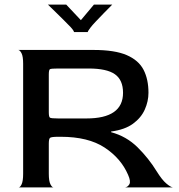

<svg xmlns="http://www.w3.org/2000/svg" viewBox="-20 -818 780 838"><path d="M61 0Q68 0 74.5 -14Q81 -28 81 -60V-540Q81 -572 74 -585.5Q67 -599 60 -600H388Q481 -600 533 -577.5Q585 -555 606.5 -513.5Q628 -472 628 -413Q628 -376 612 -340Q596 -304 560.5 -278Q525 -252 465 -244V-241Q532 -223 580.5 -175Q629 -127 664 -70Q687 -33 706 -17Q725 -1 735 0H525Q537 -1 544.5 -13.5Q552 -26 539 -55Q508 -127 436.5 -174Q365 -221 245 -221H234Q203 -221 198 -216Q193 -211 193 -191V-60Q193 -28 200 -14Q207 0 214 0ZM234 -301H357Q517 -301 517 -413Q517 -469 481.5 -494Q446 -519 367 -519H234Q203 -519 198 -516Q193 -513 193 -493V-328Q193 -308 198 -304.5Q203 -301 234 -301ZM189 -798H269L333 -730L390 -798H470Q453 -781 433.5 -761Q414 -741 398 -724Q382 -707 376 -699Q363 -682 363 -678H303Q303 -680 300 -685Q297 -690 289 -699Q278 -711 260 -728.5Q242 -746 223 -765Q204 -784 189 -798Z"/></svg>

Font: Red Rose
Style: Regular
Weight: 400
Designer: Jaikishan Patel
Version: Version 2.000; ttfautohint (v1.8.3)